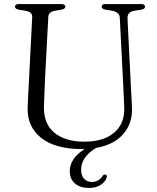

<svg xmlns="http://www.w3.org/2000/svg" viewBox="-20 -720 773 948"><path d="M589 -289 571.5 -631.5Q570.5 -660.5 533.5 -667L502 -672Q489.5 -674.5 485.8 -678.2Q482 -682 482 -687Q482 -700 501 -700H676.5Q696 -700 696 -687Q696 -681.5 691.8 -677.8Q687.5 -674 676 -672L646.5 -667.5Q624.5 -664 616.8 -654.2Q609 -644.5 609.5 -630L626.5 -287.5Q628 -263 629.2 -239.2Q630.5 -215.5 631.5 -190.5Q635.5 -113.5 589.8 -59.5Q544 -5.5 454.5 10.5Q380.5 54.5 380.5 118.5Q380.5 148 395.8 163.2Q411 178.5 433.5 178.5Q449.5 178.5 464 170.8Q478.5 163 486.5 148.5Q492.5 140.5 500 142Q503.5 142.5 506.2 146Q509 149.5 507 155.5Q502.5 175 479.2 191.5Q456 208 419.5 208Q375.5 208 350 185.8Q324.5 163.5 324.5 126Q324.5 61.5 398 16Q391.5 16 385 16Q251.5 16 182.5 -39.8Q113.5 -95.5 116.5 -188.5Q117 -211 119.2 -249.8Q121.5 -288.5 123 -321.5L139 -635.5Q140.5 -661.5 104.5 -667L74.5 -672Q54 -676 54 -686.5Q54 -700 74 -700H283Q302.5 -700 302.5 -686.5Q302.5 -676 282.5 -672L252 -667Q219.5 -662 218.5 -636.5L202 -324.5Q198.5 -249 197 -197.5Q194 -110 247.8 -65.2Q301.5 -20.5 397 -20.5Q491 -20.5 543.8 -65.2Q596.5 -110 593.5 -189Q592 -223 591 -246.2Q590 -269.5 589 -289Z"/></svg>

Font: Fraunces 9pt S000 Light
Style: Regular
Weight: 300
Version: Version 1.000; ttfautohint (v1.8.3)